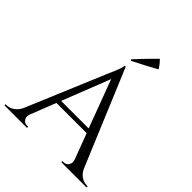

<svg xmlns="http://www.w3.org/2000/svg" viewBox="-250 -1057 1213 1213"><g transform="rotate(45 356.5 -451.0)"><path d="M356 -764 349 -771Q425 -853 476 -902Q503 -875 517 -849Q452 -812 356 -764ZM715 -10H723V0H498V-10H507Q528 -10 538.5 -23.5Q549 -37 549 -49Q549 -61 545 -73L481 -243H211L144 -72Q140 -60 140 -48.5Q140 -37 150.5 -23.5Q161 -10 182 -10H191V0H-10V-10H-1Q24 -10 48 -26Q72 -42 87 -73L313 -611Q350 -692 350 -714H359L627 -73Q641 -42 665 -26Q689 -10 715 -10ZM223 -273H469L349 -594Z"/></g></svg>

Font: Cinzel Decorative
Style: Regular
Weight: 400
Designer: Natanael Gama
Version: Version 1.002;PS 001.002;hotconv 1.0.56;makeotf.lib2.0.21325